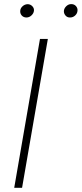

<svg xmlns="http://www.w3.org/2000/svg" viewBox="-20 -897 390 917"><path d="M208.5 -710.9 85.4 0H47.9L170.9 -710.9ZM76.7 -846.2Q77.6 -857.9 87.9 -867.2Q98.1 -876.5 111.8 -877Q125 -877 134.3 -867.4Q143.6 -857.9 142.1 -845.2Q140.6 -833 130.1 -823.2Q119.6 -813.5 106.4 -813.5Q92.3 -813.5 83.7 -823.2Q75.2 -833 76.7 -846.2ZM285.2 -845.7Q286.6 -857.9 296.9 -867.7Q307.1 -877.4 320.3 -877.4Q334.5 -877.4 343 -867.7Q351.6 -857.9 350.1 -845.2Q349.1 -832.5 338.9 -823Q328.6 -813.5 314.9 -813.5Q301.3 -813 292.7 -823Q284.2 -833 285.2 -845.7Z"/></svg>

Font: Roboto Condensed ExtraLight
Style: Italic
Weight: 250
Italic angle: -12°
Designer: Christian Robertson
Foundry: Google
Version: Version 3.008; 2023